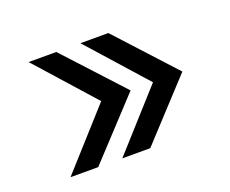

<svg xmlns="http://www.w3.org/2000/svg" viewBox="-85 -613 897 749"><g transform="rotate(-20 363.0 -239.0)"><path d="M92 0 306 -238 92 -478H207L428 -238L207 0ZM307 0 521 -238 307 -478H423L643 -238L423 0Z"/></g></svg>

Font: Coval
Style: ExtraBold
Weight: 800
Foundry: Context Ltd
Version: Version 001.000